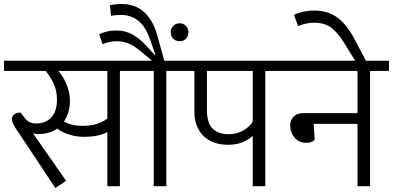

<svg xmlns="http://www.w3.org/2000/svg" viewBox="-29 -935 1973 964"><path d="M303 -27 249 9 61 -274Q44 -298 37.5 -312Q31 -326 31 -337Q31 -353 43.5 -361.5Q56 -370 74 -370L91 -348Q105 -329 119 -322Q133 -315 154 -315Q201 -315 229 -346Q257 -377 257 -433Q257 -482 238.5 -519Q220 -556 200 -579H-9V-630H668V-579H573V0H510V-272Q490 -261 461 -254.5Q432 -248 390 -248Q355 -248 319.5 -259Q284 -270 258 -289Q221 -262 162 -262Q147 -262 137 -265ZM384 -303Q427 -303 459 -313.5Q491 -324 510 -340V-579H264Q273 -569 283.5 -553Q294 -537 302.5 -517.5Q311 -498 316.5 -476Q322 -454 322 -430Q322 -369 292 -325Q331 -303 384 -303Z M796 -630H901V-579H806V0H743V-579H648V-630H734L690 -667Q669 -685 652.5 -696.5Q636 -708 620.5 -715Q605 -722 589 -725Q573 -728 553 -728Q536 -728 517.5 -723.5Q499 -719 486 -713L469 -763Q484 -771 506.5 -776.5Q529 -782 553 -782Q600 -782 635 -762.5Q670 -743 704 -707L749 -658H752L724 -738Q700 -806 662.5 -833Q625 -860 580 -860Q566 -860 553 -859Q540 -858 529 -855L523 -909Q532 -911 548 -913Q564 -915 580 -915Q651 -915 695 -874Q739 -833 759 -763ZM828 -774Q828 -791 840.5 -804.5Q853 -818 873 -818Q893 -818 905 -804.5Q917 -791 917 -774Q917 -754 905 -741Q893 -728 873 -728Q853 -728 840.5 -741Q828 -754 828 -774Z M1398 -579H1303V0H1240V-253Q1223 -236 1191 -222Q1159 -208 1115 -208Q1079 -208 1048.5 -218.5Q1018 -229 995.5 -249.5Q973 -270 960 -301.5Q947 -333 947 -375V-579H880V-630H1398ZM1010 -382Q1010 -318 1038.5 -289.5Q1067 -261 1119 -261Q1159 -261 1192.5 -280Q1226 -299 1240 -325V-579H1010Z M1766 -367V-579H1378V-630H1924V-579H1829V0H1766V-313H1546L1551 -233Q1547 -228 1536.5 -223Q1526 -218 1508 -218Q1473 -218 1450.5 -243.5Q1428 -269 1428 -306Q1428 -331 1444.5 -349Q1461 -367 1495 -367Z M1447 -860Q1464 -869 1491.5 -875.5Q1519 -882 1547 -882Q1619 -882 1666 -846Q1713 -810 1748 -744L1824 -600H1773L1701 -716Q1671 -766 1637.5 -793.5Q1604 -821 1547 -821Q1526 -821 1504.5 -816Q1483 -811 1468 -804Z"/></svg>

Font: Mukta Light
Style: Regular
Weight: 300
Designer: Girish Dalvi and Yashodeep Gholap
Foundry: Ek Type
Version: Version 2.538;PS 1.002;hotconv 16.6.51;makeotf.lib2.5.65220;